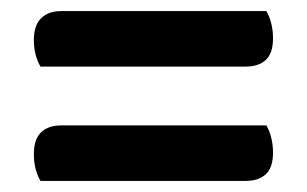

<svg xmlns="http://www.w3.org/2000/svg" viewBox="-20 -468 553 346"><path d="M53 -348Q48 -356 44.5 -368.5Q41 -381 41 -396Q41 -422 54 -435Q67 -448 90 -448H460Q465 -440 468.5 -427Q472 -414 472 -399Q472 -372 459 -360Q446 -348 423 -348ZM53 -142Q48 -150 44.5 -162.5Q41 -175 41 -190Q41 -217 54 -229.5Q67 -242 90 -242H460Q465 -234 468.5 -221Q472 -208 472 -193Q472 -166 459 -154Q446 -142 423 -142Z"/></svg>

Font: Baloo 2 Latin SemiBold
Style: Regular
Weight: 400
Designer: Sarang Kulkarni and Ek Type
Foundry: Ek Type
Version: Version 1.001